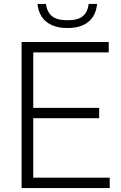

<svg xmlns="http://www.w3.org/2000/svg" viewBox="-20 -953 612 973"><path d="M89.5 0V-740H531V-687.5H148.5V-52.5H536V0ZM128.5 -354V-406.5H482.5V-354ZM322 -811Q274 -811 241.5 -826.2Q209 -841.5 191.2 -868.8Q173.5 -896 170 -933H212.5Q218.5 -892.5 243.2 -871.5Q268 -850.5 322 -850.5Q376 -850.5 400.2 -871.5Q424.5 -892.5 429.5 -933H472Q468.5 -895.5 451.2 -868.2Q434 -841 401.8 -826Q369.5 -811 322 -811Z"/></svg>

Font: Encode Sans Condensed Thin Light
Style: Regular
Weight: 300
Version: Version 3.002